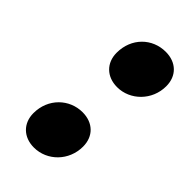

<svg xmlns="http://www.w3.org/2000/svg" viewBox="-169 -568 607 607"><g transform="rotate(45 135.0 -264.5)"><path d="M162 -331C220 -331 270 -380 270 -443C270 -489 239 -519 192 -519C132 -519 84 -473 84 -407C84 -362 115 -331 162 -331ZM111 -10C170 -10 219 -59 219 -122C219 -168 188 -198 141 -198C83 -198 33 -152 33 -86C33 -41 64 -10 111 -10Z"/></g></svg>

Font: Arthouse Owned Black
Style: Italic
Weight: 900
Italic angle: -10°
Designer: Jeremy Tribby
Foundry: Tribby Type
Version: Version 1.000;PS 001.000;hotconv 1.0.88;makeotf.lib2.5.64775